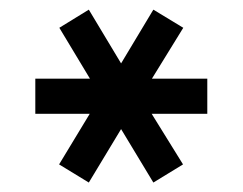

<svg xmlns="http://www.w3.org/2000/svg" viewBox="-20 -709 503 398"><path d="M164.1 -330.6 102.5 -368.2 166 -473.1H53.2V-545.9H166.5L103 -651.4L164.1 -689L231 -577.6L297.9 -689L359.9 -651.4L294.9 -545.9H409.7V-473.1H294.4L359.4 -368.2L297.9 -330.6L231 -441.4Z"/></svg>

Font: Shanti
Style: Regular
Weight: 400
Designer: Vernon Adams
Foundry: Vernon Adams
Version: Version 1.100; ttfautohint (v1.8.4)